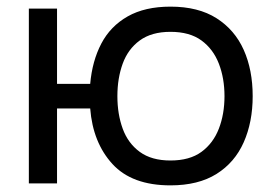

<svg xmlns="http://www.w3.org/2000/svg" viewBox="-20 -553 825 579"><path d="M494 6Q378 6 319 -58.5Q260 -123 252 -226H152V0H67V-527H152V-300H252Q258 -369 285.5 -421.5Q313 -474 365 -503.5Q417 -533 494 -533Q578 -533 633 -498Q688 -463 715 -402.5Q742 -342 742 -263Q742 -185 715 -124Q688 -63 633 -28.5Q578 6 494 6ZM494 -69Q552 -69 587.5 -95Q623 -121 640 -165Q657 -209 657 -263Q657 -317 640 -361Q623 -405 587.5 -431Q552 -457 494 -457Q437 -457 401.5 -431Q366 -405 350 -361Q334 -317 334 -263Q334 -209 350 -165Q366 -121 401.5 -95Q437 -69 494 -69Z"/></svg>

Font: Onest
Style: Regular
Weight: 400
Designer: Dmitri Voloshin, Andrey Kudryavtsev
Foundry: Dmitri Voloshin, Andrey Kudryavtsev
Version: Version 1.000;gftools[0.9.33]